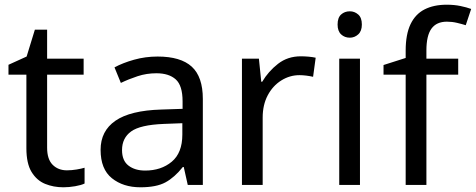

<svg xmlns="http://www.w3.org/2000/svg" viewBox="-20 -785 2020 815"><path d="M264 -62Q284 -62 305 -65.5Q326 -69 339 -73V-6Q325 1 299 5.5Q273 10 249 10Q207 10 171.5 -4.5Q136 -19 114 -55Q92 -91 92 -156V-468H16V-510L93 -545L128 -659H180V-536H335V-468H180V-158Q180 -109 203.5 -85.5Q227 -62 264 -62Z M649 -545Q747 -545 794 -502Q841 -459 841 -365V0H777L760 -76H756Q721 -32 682.5 -11Q644 10 576 10Q503 10 455 -28.5Q407 -67 407 -149Q407 -229 470 -272.5Q533 -316 664 -320L755 -323V-355Q755 -422 726 -448Q697 -474 644 -474Q602 -474 564 -461.5Q526 -449 493 -433L466 -499Q501 -518 549 -531.5Q597 -545 649 -545ZM675 -259Q575 -255 536.5 -227Q498 -199 498 -148Q498 -103 525.5 -82Q553 -61 596 -61Q664 -61 709 -98.5Q754 -136 754 -214V-262Z M1257 -546Q1272 -546 1289.5 -544.5Q1307 -543 1320 -540L1309 -459Q1296 -462 1280.5 -464Q1265 -466 1251 -466Q1210 -466 1174 -443.5Q1138 -421 1116.5 -380.5Q1095 -340 1095 -286V0H1007V-536H1079L1089 -438H1093Q1119 -482 1160 -514Q1201 -546 1257 -546Z M1508 -536V0H1420V-536ZM1465 -737Q1485 -737 1500.5 -723.5Q1516 -710 1516 -681Q1516 -653 1500.5 -639Q1485 -625 1465 -625Q1443 -625 1428 -639Q1413 -653 1413 -681Q1413 -710 1428 -723.5Q1443 -737 1465 -737Z M1925 -468H1790V0H1702V-468H1608V-509L1702 -539V-570Q1702 -639 1722.5 -682Q1743 -725 1782 -745Q1821 -765 1876 -765Q1908 -765 1934.5 -759.5Q1961 -754 1980 -747L1957 -678Q1941 -683 1920 -688Q1899 -693 1877 -693Q1833 -693 1811.5 -663.5Q1790 -634 1790 -571V-536H1925Z"/></svg>

Font: Noto Sans Vithkuqi
Style: Regular
Weight: 400
Version: Version 1.001